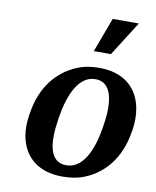

<svg xmlns="http://www.w3.org/2000/svg" viewBox="-88 -850 755 927"><g transform="rotate(10 290.0 -386.0)"><path d="M73 -259C67 -220 66 -185 72 -152C89 -58 156 10 281 10C321 10 359 4 392 -10C486 -49 554 -134 574 -259L576 -269C582 -308 582 -343 576 -376C559 -470 492 -538 367 -538C327 -538 291 -532 258 -518C164 -479 95 -394 75 -269ZM214 -257 216 -271C234 -382 276 -481 358 -481C440 -481 453 -384 435 -271L433 -257C415 -144 372 -47 290 -47C206 -47 196 -143 214 -257ZM326 -613H410L517 -782H389Z"/></g></svg>

Font: Aerodynamic
Style: Obl
Weight: 500
Designer: Google
Version: Version 2.000980; 2014